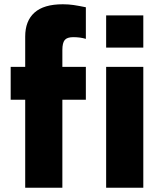

<svg xmlns="http://www.w3.org/2000/svg" viewBox="-20 -879 761 899"><path d="M30 0ZM272 -645V-566H382V-412H272V0H98V-412H30V-566H98V-708Q98 -781 141.5 -820Q185 -859 274 -859Q301 -859 324.5 -855.5Q348 -852 382 -845V-697Q356 -705 323 -705Q294 -705 283 -691.5Q272 -678 272 -645ZM477 -807H651V-656H477ZM477 -566H651V0H477Z"/></svg>

Font: Biryani Heavy
Style: Regular
Weight: 900
Designer: Dan Reynolds and Mathieu Réguer
Foundry: Dan Reynolds and Mathieu Réguer
Version: Version 1.003; ttfautohint (v1.1) -l 5 -r 5 -G 72 -x 0 -D la